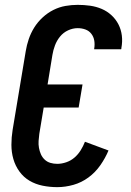

<svg xmlns="http://www.w3.org/2000/svg" viewBox="-20 -763 540 791"><path d="M216 8Q185 8 155.5 2Q126 -4 101.5 -18.5Q77 -33 60 -56.5Q43 -80 35 -108Q27 -136 27 -166.5Q27 -197 32 -228L86 -552Q90 -577 98.5 -602Q107 -627 121 -649.5Q135 -672 155.5 -691Q176 -710 200 -722Q224 -734 249.5 -738.5Q275 -743 300 -743Q326 -743 351 -739.5Q376 -736 398.5 -726.5Q421 -717 439 -700.5Q457 -684 468 -662.5Q479 -641 482 -616Q485 -591 480 -565Q480 -564 480 -562.5Q480 -561 479 -560H368Q368 -560 368 -561Q368 -562 368 -562Q371 -579 368.5 -595Q366 -611 356.5 -623.5Q347 -636 332 -641.5Q317 -647 300 -647Q280 -647 260.5 -638Q241 -629 227.5 -612.5Q214 -596 206.5 -576Q199 -556 196 -537L176 -415H320L304 -320H160L142 -212Q140 -197 139 -182.5Q138 -168 140.5 -154Q143 -140 148.5 -127.5Q154 -115 164 -105.5Q174 -96 187.5 -92Q201 -88 216 -88Q234 -88 253 -94.5Q272 -101 287 -114Q302 -127 312.5 -144Q323 -161 330 -179L427 -143Q414 -112 393.5 -82.5Q373 -53 344.5 -32Q316 -11 282.5 -1.5Q249 8 216 8Z"/></svg>

Font: Iosevka SS04
Style: Bold Italic
Weight: 700
Italic angle: -9°
Monospace: yes
Designer: Belleve Invis
Foundry: Belleve Invis
Version: Version 19.0.0; ttfautohint (v1.8.4)